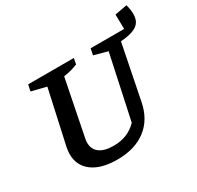

<svg xmlns="http://www.w3.org/2000/svg" viewBox="-167 -976 1210 1180"><g transform="rotate(-30 438.0 -386.0)"><path d="M345 11Q232 11 169 -35.5Q106 -82 106 -164Q106 -174 107 -185Q108 -196 111 -211L195 -593L90 -619L100 -664H424L416 -623Q395 -614 371.5 -607.5Q348 -601 316 -596L238 -204Q236 -194 235 -186.5Q234 -179 234 -172Q234 -125 268 -99.5Q302 -74 367 -74Q418 -74 459 -90.5Q500 -107 533 -141L630 -593L534 -619L543 -664H781L779 -767L866 -783Q871 -764 873.5 -747Q876 -730 876 -715Q876 -681 861.5 -659Q847 -637 814 -624.5Q781 -612 726 -608L649 -222Q627 -109 548 -49Q469 11 345 11Z"/></g></svg>

Font: Piazzolla Thin
Style: Bold Italic
Weight: 700
Italic angle: -11.3°
Version: Version 2.005